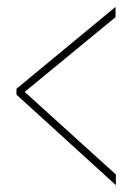

<svg xmlns="http://www.w3.org/2000/svg" viewBox="-20 -587 390 560"><path d="M318 -47 28 -311V-328L317 -567V-537L52 -319L318 -78Z"/></svg>

Font: Inconsolata ExtraCondensed ExtraLight
Style: Regular
Weight: 200
Width: 2
Monospace: yes
Designer: Raph Levien, Cyreal, Brenton Simpson
Foundry: Raph Levien, Cyreal, Google
Version: Version 3.001; ttfautohint (v1.8.2.53-6de2)